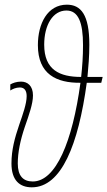

<svg xmlns="http://www.w3.org/2000/svg" viewBox="-20 -791 459 821"><path d="M116 10C243 10 315 -173 351 -437H413L419 -462H354C358 -506 362 -549 362 -600C362 -728 326 -771 266 -771C183 -771 142 -690 142 -598C142 -473 222 -436 324 -437C290 -186 219 -15 120 -15C79 -15 56 -39 56 -92C56 -139 67 -192 86 -248C104 -300 121 -347 121 -383C121 -424 98 -442 70 -442C50 -442 35 -436 24 -430V-404C33 -410 48 -417 65 -417C84 -417 94 -404 94 -380C94 -348 78 -303 62 -257C43 -201 29 -150 29 -92C29 -20 64 10 116 10ZM327 -462C235 -462 169 -492 169 -600C169 -684 206 -746 264 -746C315 -746 335 -695 335 -598C335 -550 332 -508 327 -462Z"/></svg>

Font: Noto Sans ExtraCondensed Thin
Style: Italic
Weight: 100
Width: 2
Italic angle: -12°
Designer: Monotype Design Team
Foundry: Monotype Imaging Inc.
Version: Version 2.013